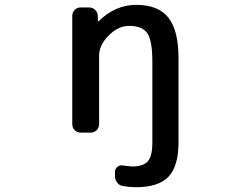

<svg xmlns="http://www.w3.org/2000/svg" viewBox="-20 -576 1040 803"><path d="M617.2 -318.4Q617.2 -406.2 596.2 -437Q575.2 -467.8 519.5 -467.8Q474.6 -467.8 434.6 -427.7Q394.5 -387.7 394.5 -342.8V-56.6Q394.5 -42 384.3 -31.7Q374 -21.5 360.4 -21.5H317.4Q302.7 -21.5 292.5 -31.7Q282.2 -42 282.2 -56.6V-509.8Q282.2 -524.4 292.5 -534.7Q302.7 -544.9 317.4 -544.9H352.5Q367.2 -544.9 377.9 -534.7Q388.7 -524.4 388.7 -510.7L389.6 -488.3Q389.6 -487.3 390.6 -486.8Q391.6 -486.3 392.6 -487.3Q461.9 -555.7 549.8 -555.7Q641.6 -555.7 684.1 -502.4Q726.6 -449.2 726.6 -332V19.5Q726.6 119.1 684.6 163.1Q642.6 207 548.8 207Q521.5 207 495.1 202.1Q479.5 200.2 470.2 188Q460.9 175.8 460.9 160.2V142.6Q460.9 129.9 471.2 121.6Q481.4 113.3 495.1 116.2Q515.6 119.1 534.2 120.1Q580.1 120.1 598.6 98.1Q617.2 76.2 617.2 19.5Z"/></svg>

Font: Gen Jyuu Gothic L Monospace Medium
Style: Regular
Weight: 500
Designer: [Source Han Sans]
Ryoko NISHIZUKA  (kana & ideographs); Paul D. Hunt (Latin, Greek & Cyrillic); Wenlong ZHANG  (bopomofo
Version: Version 1.002.20150607